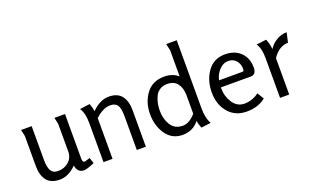

<svg xmlns="http://www.w3.org/2000/svg" viewBox="-83 -1192 2667 1635"><g transform="rotate(-20 1250.5 -374.5)"><path d="M80 -438 67 -497H163V-191Q163 -97 201 -72Q219 -61 246 -61Q302 -61 342 -96.5Q382 -132 382 -188V-438Q382 -438 369 -497H465V-97Q465 -77 469.5 -68Q474 -59 487 -59Q488 -59 490 -59.5Q492 -60 494 -61L510 -66L525 -70Q532 -72 534 -73L551 -21Q481 9 455 9Q397 9 385 -59Q315 13 234.5 13Q154 13 117 -34.5Q80 -82 80 -164Z M600 -493 691 -505Q706 -467 710 -434Q785 -509 864 -509Q943 -509 980 -461.5Q1017 -414 1017 -332V0H935V-305Q935 -381 915 -408Q895 -435 851 -435Q785 -435 715 -369V0H633V-352Q633 -445 600 -493Z M1367 -508Q1442 -508 1492 -464V-703L1478 -762H1574V-143Q1574 -56 1605 -2L1517 9Q1502 -26 1498 -59Q1442 13 1347.5 13Q1253 13 1199 -64Q1145 -141 1145 -247.5Q1145 -354 1202.5 -431Q1260 -508 1367 -508ZM1376 -60Q1434 -60 1492 -126V-294Q1492 -358 1461.5 -399Q1431 -440 1369 -440Q1331 -440 1303.5 -423Q1276 -406 1262 -378Q1233 -321 1233 -246.5Q1233 -172 1268 -116Q1303 -60 1376 -60Z M1918 -509Q2005 -509 2058 -457.5Q2111 -406 2111 -320Q2111 -256 2060 -256H1790V-246Q1790 -174 1828.5 -115.5Q1867 -57 1935 -57Q1968 -57 2004 -69.5Q2040 -82 2064 -103L2101 -43Q2034 13 1929.5 13Q1825 13 1763.5 -59.5Q1702 -132 1702 -241Q1702 -350 1758.5 -429.5Q1815 -509 1918 -509ZM1796 -318H2005Q2016 -318 2019 -322.5Q2022 -327 2022 -339Q2022 -384 1996 -415Q1970 -446 1924 -446Q1878 -446 1841.5 -406.5Q1805 -367 1796 -318Z M2201 -495 2291 -506Q2310 -461 2314 -413Q2341 -455 2384.5 -480.5Q2428 -506 2477 -506L2457 -418Q2376 -418 2316 -330V0H2233V-360Q2233 -448 2201 -495Z"/></g></svg>

Font: Rosario
Style: Regular
Weight: 400
Designer: Hector Gatti
Foundry: Omnibus-Type
Version: Version 1.002